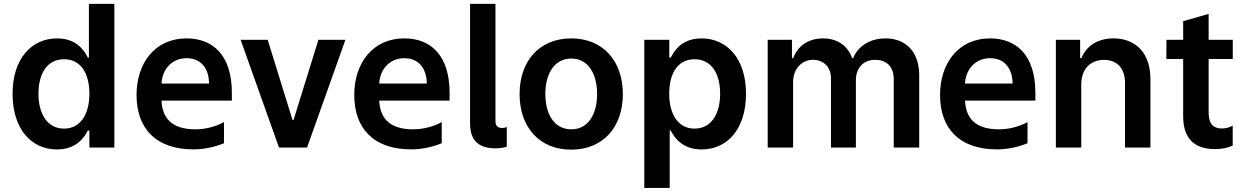

<svg xmlns="http://www.w3.org/2000/svg" viewBox="-20 -747 6286 972"><path d="M268.5 9.6C362.2 9.6 404.5 -46.2 424.7 -85.9H432.5V0H558.9V-727.3H430V-455.3H424.7C405.2 -494.7 365.1 -552.6 268.8 -552.6C142.8 -552.6 43.7 -453.8 43.7 -272C43.7 -92.3 139.9 9.6 268.5 9.6ZM304.3 -95.9C219.5 -95.9 174.7 -170.5 174.7 -272.7C174.7 -374.3 218.8 -447.1 304.3 -447.1C387.1 -447.1 432.5 -378.6 432.5 -272.7C432.5 -166.9 386.4 -95.9 304.3 -95.9Z M1153.8 -277C1153.8 -468 1057.5 -552.6 924.7 -552.6C762.4 -552.6 671.2 -425.1 671.2 -266.3C671.2 -100.9 764.9 9.2 959.5 9.2C1013.1 9.2 1068.2 -2.8 1114 -22V-128.9C1072.1 -106.5 1022.7 -92.3 968.8 -92.3C846.9 -92.3 801.5 -151.6 797.6 -237.6H1153.8ZM797.6 -324.2C800.8 -393.8 848.4 -452.4 924.7 -452.4C998.9 -452.4 1038 -398.4 1038.4 -324.2Z M1728.7 -545.5H1592L1466.3 -140.3H1460.6L1335.2 -545.5H1198.2L1392.4 0H1534.4Z M2256 -277C2256 -468 2159.8 -552.6 2027 -552.6C1864.7 -552.6 1773.4 -425.1 1773.4 -266.3C1773.4 -100.9 1867.2 9.2 2061.8 9.2C2115.4 9.2 2170.5 -2.8 2216.3 -22V-128.9C2174.4 -106.5 2125 -92.3 2071 -92.3C1949.2 -92.3 1903.8 -151.6 1899.9 -237.6H2256ZM1899.9 -324.2C1903.1 -393.8 1950.6 -452.4 2027 -452.4C2101.2 -452.4 2140.3 -398.4 2140.6 -324.2Z M2486.9 3.9C2506.4 3.9 2529.5 1.4 2545.5 -4.3V-104C2539.1 -100.9 2530.5 -99.1 2522.4 -99.1C2494.7 -99.1 2488.3 -116.5 2488.3 -133.5V-727.3H2359.7V-125.4C2359.7 -77.4 2368.6 3.9 2486.9 3.9Z M2871.8 10.7C3031.6 10.7 3133.2 -101.9 3133.2 -270.6C3133.2 -439.6 3031.6 -552.6 2871.8 -552.6C2712 -552.6 2610.4 -439.6 2610.4 -270.6C2610.4 -101.9 2712 10.7 2871.8 10.7ZM2872.5 -92.3C2784.1 -92.3 2740.8 -171.2 2740.8 -271C2740.8 -370.7 2784.1 -450.6 2872.5 -450.6C2959.5 -450.6 3002.8 -370.7 3002.8 -271C3002.8 -171.2 2959.5 -92.3 2872.5 -92.3Z M3241.8 204.5H3370.4V-85.9H3375.7C3396 -46.2 3438.2 9.6 3532 9.6C3660.5 9.6 3756.7 -92.3 3756.7 -272C3756.7 -453.8 3657.7 -552.6 3531.6 -552.6C3435.4 -552.6 3395.2 -494.7 3375.7 -455.3H3368.3V-545.5H3241.8ZM3367.9 -272.7C3367.9 -378.6 3413.4 -447.1 3496.1 -447.1C3581.7 -447.1 3625.7 -374.3 3625.7 -272.7C3625.7 -170.5 3581 -95.9 3496.1 -95.9C3414.1 -95.9 3367.9 -166.9 3367.9 -272.7Z M3866.5 0H3995V-331.7C3995 -398.8 4039.8 -444.2 4095.2 -444.2C4149.5 -444.2 4186.8 -407.7 4186.8 -351.6V0H4312.9V-340.2C4312.9 -401.6 4349.1 -444.2 4411.6 -444.2C4463.4 -444.2 4504.6 -413.7 4504.6 -346.2V0H4633.5V-366.1C4633.2 -487.9 4563.2 -552.6 4463.1 -552.6C4383.9 -552.6 4323.5 -513.5 4299.4 -452.8H4293.7C4272.7 -514.6 4219.8 -552.6 4146.3 -552.6C4073.2 -552.6 4018.5 -514.9 3995.7 -452.8H3989.3V-545.5H3866.5Z M5221.6 -277C5221.6 -468 5125.4 -552.6 4992.5 -552.6C4830.3 -552.6 4739 -425.1 4739 -266.3C4739 -100.9 4832.7 9.2 5027.3 9.2C5081 9.2 5136 -2.8 5181.8 -22V-128.9C5139.9 -106.5 5090.6 -92.3 5036.6 -92.3C4914.8 -92.3 4869.3 -151.6 4865.4 -237.6H5221.6ZM4865.4 -324.2C4868.6 -393.8 4916.2 -452.4 4992.5 -452.4C5066.8 -452.4 5105.8 -398.4 5106.2 -324.2Z M5325.3 0H5453.8V-319.6C5453.8 -398.4 5501.4 -443.9 5569.2 -443.9C5635.7 -443.9 5675.4 -400.2 5675.4 -327.4V0H5804V-347.3C5804.3 -478 5729.8 -552.6 5617.2 -552.6C5535.5 -552.6 5479.4 -513.5 5454.5 -452.8H5448.2V-545.5H5325.3Z M6220.9 -448.2V-545.5H6098.7V-676.5L5969.8 -639.9V-545.5H5885.3L5884.6 -448.2H5969.8V-158C5969.8 -49.4 6023.1 7.8 6130.7 7.8C6163.7 7.8 6195.3 2.1 6220.5 -9.9V-111.2C6203.8 -101.6 6185.7 -96.6 6165.8 -96.6C6105.1 -96.6 6098.7 -143.5 6098.7 -180.4V-448.2Z"/></svg>

Font: TID UI Semi Bold
Style: Regular
Weight: 600
Designer: The TID Project Authors
Foundry: Bakken & Bæck
Version: Version 1.001;hotconv 1.0.109;makeotfexe 2.5.65596